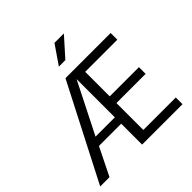

<svg xmlns="http://www.w3.org/2000/svg" viewBox="-209 -1015 1196 1196"><g transform="rotate(-45 389.0 -417.0)"><path d="M9 0 333 -630H731V-571H448V-355H705V-296H448V-59H734V0H378V-184H182L91 0ZM378 -577 208 -240H378ZM412 -710H355L440 -834H523Z"/></g></svg>

Font: Mukta Malar Light
Style: Regular
Weight: 300
Designer: Aadarsh Rajan, Girish Dalvi, Yashodeep Gholap
Foundry: Ek Type
Version: Version 2.538;PS 1.000;hotconv 16.6.51;makeotf.lib2.5.65220;